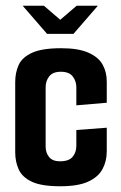

<svg xmlns="http://www.w3.org/2000/svg" viewBox="-20 -644 421 669"><path d="M59 -624H133L190 -575L247 -624H321L236 -526H144ZM190 5Q124 5 90.5 -11Q57 -27 45 -54Q33 -81 33 -113V-358Q33 -391 45 -417.5Q57 -444 91.5 -460Q126 -476 193 -476Q253 -476 288 -460.5Q323 -445 337.5 -419Q352 -393 352 -360V-286L246 -277V-340Q246 -361 233.5 -377.5Q221 -394 192 -394Q164 -394 151.5 -378Q139 -362 139 -340V-133Q139 -112 151 -97Q163 -82 189 -82Q220 -82 233 -97.5Q246 -113 246 -136V-191L352 -199V-117Q352 -82 337 -54.5Q322 -27 287 -11Q252 5 190 5Z"/></svg>

Font: Smooch Sans
Style: Bold
Weight: 700
Designer: Robert E. Leuschke
Foundry: Robert E. Leuschke
Version: Version 1.010